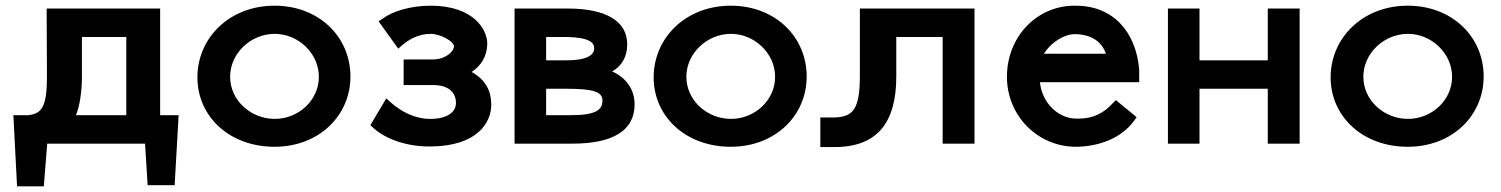

<svg xmlns="http://www.w3.org/2000/svg" viewBox="-20 -505 5278 675"><path d="M499 146H594L608 -100H543V-475H144L145 -243V-234C145 -130 127 -105 79 -100H27L40 150H134L146 0H490ZM268 -238V-375H424V-100H247C261 -134 268 -185 268 -238Z M674 -233C674 -95 787 11 945 11C1102 11 1212 -99 1212 -236C1212 -375 1102 -485 945 -485C787 -485 674 -372 674 -233ZM1101 -235C1101 -152 1029 -87 946 -87C862 -87 789 -152 789 -235C789 -318 862 -386 946 -386C1028 -386 1101 -318 1101 -235Z M1493 -87C1439 -87 1391 -112 1355 -144L1338 -159L1282 -65L1293 -55C1331 -20 1402 10 1490 10C1660 10 1707 -76 1707 -136C1707 -157 1706 -215 1638 -252C1672 -274 1693 -309 1693 -352C1693 -400 1646 -485 1494 -485C1423 -485 1360 -465 1326 -440L1311 -430L1380 -334L1395 -347C1419 -367 1452 -386 1494 -386C1527 -386 1576 -360 1576 -342C1576 -324 1546 -296 1502 -296H1399V-206H1503C1560 -206 1583 -177 1583 -143C1583 -110 1551 -87 1493 -87Z M1789 0H1991C2137 0 2211 -47 2211 -138C2211 -191 2181 -232 2132 -254C2167 -273 2185 -307 2185 -349C2185 -430 2112 -475 1976 -475H1789ZM1970 -375C2051 -374 2069 -355 2069 -336C2069 -314 2049 -293 1971 -293H1900V-375ZM1973 -193C2066 -193 2098 -182 2098 -152C2098 -118 2075 -100 1984 -100H1900V-193Z M2278 -233C2278 -95 2391 11 2549 11C2706 11 2816 -99 2816 -236C2816 -375 2706 -485 2549 -485C2391 -485 2278 -372 2278 -233ZM2705 -235C2705 -152 2633 -87 2550 -87C2466 -87 2393 -152 2393 -235C2393 -318 2466 -386 2550 -386C2632 -386 2705 -318 2705 -235Z M3131 -375H3294V0H3406V-475H3003V-239C3003 -118 2978 -92 2907 -92H2864V12H2914C3065 12 3131 -75 3131 -236Z M3650 -316C3670 -350 3717 -385 3759 -385C3784 -385 3847 -379 3868 -316ZM3903 -153 3892 -142C3862 -109 3825 -88 3772 -88H3764C3700 -88 3643 -144 3636 -216H3985V-261C3973 -396 3891 -485 3762 -485H3758C3624 -485 3520 -375 3520 -235C3520 -98 3628 11 3763 11C3846 10 3922 -20 3966 -79L3976 -93Z M4086 0H4197V-193H4437V0H4549V-475H4437V-293H4197V-475H4086Z M4658 -233C4658 -95 4771 11 4929 11C5086 11 5196 -99 5196 -236C5196 -375 5086 -485 4929 -485C4771 -485 4658 -372 4658 -233ZM5085 -235C5085 -152 5013 -87 4930 -87C4846 -87 4773 -152 4773 -235C4773 -318 4846 -386 4930 -386C5012 -386 5085 -318 5085 -235Z"/></svg>

Font: Mint Spirit No2
Style: Bold
Weight: 700
Designer: HARENDAL Hirwen
Foundry: Arkandis Digital Foundry.
Version: Version 1.004;FFEdit